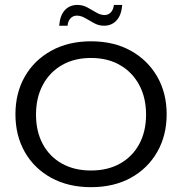

<svg xmlns="http://www.w3.org/2000/svg" viewBox="-20 -765 754 795"><path d="M356.7 10Q263 10 192.4 -28.6Q121.7 -67.2 82.8 -135.5Q43.9 -203.8 43.9 -291.6Q43.9 -380 82.8 -448Q121.7 -516 192.4 -555Q263 -594 356.7 -594Q451.3 -594 521.5 -555Q591.6 -516 630.8 -448Q670.1 -380 670.1 -291.6Q670.1 -203.8 630.8 -135.5Q591.6 -67.2 521.5 -28.6Q451.3 10 356.7 10ZM356.7 -59Q425.8 -59 476.8 -87.5Q527.9 -116 556.4 -168.2Q584.8 -220.5 584.8 -290.6Q584.8 -360.4 556.4 -413.3Q527.9 -466.2 476.8 -495.6Q425.8 -525 356.7 -525Q287.9 -525 236.7 -495.6Q185.5 -466.2 157.3 -413.3Q129.1 -360.4 129.1 -290.6Q129.1 -220.5 157.3 -168.2Q185.5 -116 236.7 -87.5Q287.9 -59 356.7 -59ZM410.6 -658.5Q389.1 -658.5 369.8 -669.1Q350.4 -679.7 332.9 -690Q315.4 -700.3 298 -700.3Q282.8 -700.3 272.2 -689.4Q261.6 -678.5 259.6 -658.5H225.1Q228.3 -701 248.3 -722.8Q268.3 -744.6 300.6 -744.6Q322.4 -744.6 341.6 -734.3Q360.7 -724 378.5 -713.3Q396.2 -702.7 413.2 -702.7Q428.4 -702.7 439 -714Q449.6 -725.2 451.6 -744.6H486.1Q482.9 -703 462.9 -680.8Q442.8 -658.5 410.6 -658.5Z"/></svg>

Font: Rokkitt SemiBold
Style: Regular
Weight: 600
Designer: Vernon Adams
Foundry: Vernon Adams
Version: Version 3.103